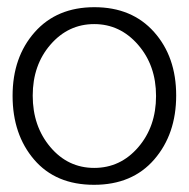

<svg xmlns="http://www.w3.org/2000/svg" viewBox="-20 -508 525 534"><path d="M15 -241.5Q15 -349 76.5 -418.5Q138 -488 242.5 -488Q347 -488 408.5 -419Q470 -350 470 -242.5Q470 -135 409 -64.5Q348 6 241.5 6Q135 6 75 -64Q15 -134 15 -241.5ZM120 -99Q169 -41 242 -41Q315 -41 364.5 -98.5Q414 -156 414 -241Q414 -326 364 -383.5Q314 -441 242 -441Q170 -441 120.5 -384Q71 -327 71 -242Q71 -157 120 -99Z"/></svg>

Font: Glass Antiqua
Style: Regular
Weight: 400
Version: 1.001